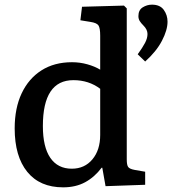

<svg xmlns="http://www.w3.org/2000/svg" viewBox="-20 -790 756 824"><path d="M251 14Q151 14 97 -52.5Q43 -119 43 -239Q43 -326 73 -389.5Q103 -453 158 -488Q213 -523 289 -523Q323 -523 355 -514Q387 -505 410 -491V-637Q410 -670 402.5 -681Q395 -692 368 -696L325 -703L332 -761L512 -766L524 -754V-106Q524 -82 530 -73.5Q536 -65 557 -61L603 -53V3L433 9L419 -70H416Q386 -30 345.5 -8Q305 14 251 14ZM288 -66Q343 -66 376.5 -106Q410 -146 410 -211V-409Q361 -446 295 -446Q164 -446 164 -249Q164 -159 196 -112.5Q228 -66 288 -66ZM603 -526 571 -557Q592 -586 602.5 -606Q613 -626 613 -644Q613 -663 596 -680Q585 -691 579.5 -700Q574 -709 574 -721Q574 -747 592.5 -758.5Q611 -770 632 -770Q667 -770 683 -747.5Q699 -725 699 -697Q699 -661 675 -615Q651 -569 603 -526Z"/></svg>

Font: Literata 12pt Medium
Style: Regular
Weight: 500
Designer: Latin by Veronika Burian and Jose Scaglione. Greek by Irene Vlachou. Cyrillic by Vera Evstafieva.
Foundry: TypeTogether
Version: Version 3.002